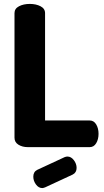

<svg xmlns="http://www.w3.org/2000/svg" viewBox="-20 -751 532 980"><path d="M438 0H122Q94 0 74 -12.5Q54 -25 54 -48V-684Q54 -707 77 -719Q100 -731 132 -731Q164 -731 187 -719Q210 -707 210 -684V-136H438Q459 -136 471 -116Q483 -96 483 -68Q483 -40 471 -20Q459 0 438 0ZM351 140 211 205Q201 209 196 209Q177 209 163.5 190.5Q150 172 150 151Q150 126 170 116L310 51Q318 48 324 48Q343 48 357 66.5Q371 85 371 106Q371 130 351 140Z"/></svg>

Font: Dosis
Style: ExtraBold
Weight: 800
Designer: EdgarTolentino, PabloImpallari, IginoMarini
Foundry: EdgarTolentino, PabloImpallari, IginoMarini
Version: Version 1.007